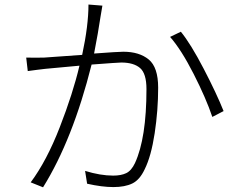

<svg xmlns="http://www.w3.org/2000/svg" viewBox="-20 -797 1040 834"><path d="M364.3 -777.3 424.8 -772.5Q421.9 -754.9 417 -726.6Q406.2 -654.3 388.7 -564.5Q494.1 -572.3 515.6 -572.3Q585 -572.3 626 -538.6Q667 -504.9 667 -416Q667 -318.4 651.9 -218.3Q636.7 -118.2 608.4 -61.5Q586.9 -15.6 554.7 0Q522.5 15.6 472.7 15.6Q422.9 15.6 358.4 1L349.6 -54.7Q416 -34.2 471.7 -34.2Q505.9 -34.2 528.3 -44.9Q550.8 -55.7 566.4 -88.9Q616.2 -197.3 616.2 -410.2Q616.2 -477.5 588.4 -501.5Q560.5 -525.4 506.8 -525.4Q494.1 -525.4 377.9 -516.6Q295.9 -190.4 167 16.6L113.3 -4.9Q182.6 -97.7 239.7 -244.6Q296.9 -391.6 325.2 -511.7Q204.1 -500 176.8 -498Q168.9 -497.1 141.1 -493.7Q113.3 -490.2 100.6 -488.3L93.8 -546.9Q133.8 -545.9 171.9 -546.9Q180.7 -546.9 336.9 -558.6Q364.3 -686.5 364.3 -777.3ZM718.8 -636.7 765.6 -659.2Q808.6 -606.4 864.7 -498.5Q920.9 -390.6 951.2 -314.5L902.3 -289.1Q875 -370.1 821.3 -475.6Q767.6 -581.1 718.8 -636.7Z"/></svg>

Font: Gen Shin Gothic Light
Style: Regular
Weight: 200
Designer: [Source Han Sans]
Ryoko NISHIZUKA  (kana & ideographs); Paul D. Hunt (Latin, Greek & Cyrillic); Wenlong ZHANG  (bopomofo
Version: Version 1.002.20150607